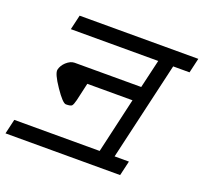

<svg xmlns="http://www.w3.org/2000/svg" viewBox="-117 -744 949 894"><g transform="rotate(20 357.5 -296.5)"><path d="M121 -342Q126 -363 144 -380Q165 -399 185 -399H515L548 -540H115L132 -613H720L703 -540H622L509 -53H580L563 20H-5L12 -53H435L498 -327H274L254 -239Q248 -215 242 -209Q236 -203 213 -203Q197 -203 157 -262Q116 -322 121 -342Z"/></g></svg>

Font: Miedinger
Style: Italic
Weight: 400
Italic angle: -13°
Version: Version 001.000